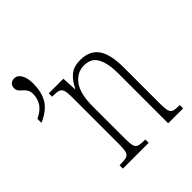

<svg xmlns="http://www.w3.org/2000/svg" viewBox="-196 -844 974 974"><g transform="rotate(-45 291.0 -357.0)"><path d="M127 0V-24H135Q163 -24 177 -28.5Q191 -33 196 -49Q201 -65 201 -100V-438Q201 -472 196 -487.5Q191 -503 177 -507.5Q163 -512 136 -512H131V-536H236L240 -458H243Q262 -498 289.5 -520.5Q317 -543 363 -543Q430 -543 461.5 -499Q493 -455 493 -360V-100Q493 -65 497.5 -49Q502 -33 515.5 -28.5Q529 -24 555 -24H559V0H452V-360Q452 -429 431 -469.5Q410 -510 358 -510Q307 -510 274.5 -466.5Q242 -423 242 -330V-99Q242 -65 246.5 -49Q251 -33 265 -28.5Q279 -24 306 -24H312V0ZM-1 -485Q42 -506 57.5 -533Q73 -560 73 -587Q73 -608 66 -619.5Q59 -631 49.5 -639Q40 -647 32.5 -656Q25 -665 25 -680Q25 -694 34.5 -704Q44 -714 60 -714Q84 -714 97.5 -689.5Q111 -665 111 -627Q111 -568 87.5 -526.5Q64 -485 -1 -456Z"/></g></svg>

Font: Noto Serif ExtraCondensed ExtraLight
Style: Regular
Weight: 200
Width: 2
Designer: Monotype Design Team
Foundry: Monotype Imaging Inc.
Version: Version 2.015